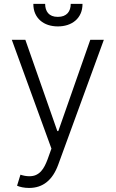

<svg xmlns="http://www.w3.org/2000/svg" viewBox="-20 -747 585 972"><path d="M39.8 -545.5H108.3L270.2 -83.5H275.2L437.1 -545.5H505.7L274.9 86.3Q231.9 204.5 127.5 204.5Q109 204.5 92.5 201.2Q76 197.8 66.4 193.2L83.5 137.4Q106.9 145.2 128.6 145.2Q148.4 145.2 162.8 138.5Q177.2 131.7 187.9 120Q198.5 108.3 206.3 93Q214.1 77.8 220.5 60.7L240.4 5.3ZM208.5 -727.3Q208.5 -713.4 212.2 -701.3Q215.9 -689.3 223.5 -680.4Q231.2 -671.5 243.4 -666.5Q255.7 -661.6 272.7 -661.6Q289.8 -661.6 302.2 -666.5Q314.6 -671.5 322.6 -680.4Q330.6 -689.3 334.3 -701.3Q338.1 -713.4 338.1 -727.3H397.7Q397.7 -699.6 388.1 -678.3Q378.6 -657 361.7 -642.6Q344.8 -628.2 322.1 -620.7Q299.4 -613.3 272.7 -613.3Q246.4 -613.3 223.7 -620.7Q201 -628.2 184.3 -642.8Q167.6 -657.3 158.2 -678.4Q148.8 -699.6 148.8 -727.3Z"/></svg>

Font: Inter P Light
Style: Regular
Weight: 300
Designer: Rasmus Andersson
Foundry: rsms
Version: Version 3.018;git-588b23468